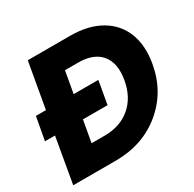

<svg xmlns="http://www.w3.org/2000/svg" viewBox="-154 -865 1040 1029"><g transform="rotate(-30 366.0 -351.0)"><path d="M402.8 -702.1Q513.7 -702.1 589.8 -658Q666 -613.8 696.8 -534.4Q727.5 -455.1 709 -351.1Q681.6 -193.8 564 -96.9Q446.3 0 278.8 0H16.1L64.9 -279.8H2.9L28.8 -421.9H90.8L140.1 -702.1ZM213.9 -146H294.9Q391.6 -146 455.1 -200.2Q518.6 -254.4 535.2 -351.1Q552.2 -447.8 508.1 -502Q463.9 -556.2 367.2 -556.2H286.1L262.2 -421.9H415L390.1 -279.8H237.8Z"/></g></svg>

Font: Poppins
Style: Bold Italic
Weight: 700
Italic angle: -10°
Designer: Ninad Kale (Devanagari), Jonny Pinhorn (Latin)
Foundry: Indian Type Foundry
Version: Version 3.200;PS 1.000;hotconv 16.6.54;makeotf.lib2.5.65590